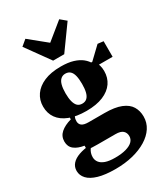

<svg xmlns="http://www.w3.org/2000/svg" viewBox="-240 -892 1078 1229"><g transform="rotate(-30 299.0 -277.5)"><path d="M241 228Q164 228 114.5 213.5Q65 199 41 173Q17 147 17 114Q17 84 36 62.5Q55 41 90 28.5Q125 16 173 12L184 18Q174 25 166.5 35.5Q159 46 154.5 59.5Q150 73 150 89Q150 111 163 128Q176 145 203 154.5Q230 164 274 164Q322 164 355 154.5Q388 145 404.5 128.5Q421 112 421 89Q421 64 404.5 49Q388 34 350 34H220Q196 34 177.5 33Q159 32 142 29V-1Q96 -8 69.5 -29Q43 -50 43 -88Q43 -127 71.5 -152Q100 -177 150 -191V-224L197 -215Q186 -203 180.5 -191.5Q175 -180 175 -162Q175 -141 190 -129.5Q205 -118 240 -118H357Q433 -118 478.5 -99.5Q524 -81 543.5 -48.5Q563 -16 563 26Q563 71 539 108Q515 145 471 172Q427 199 368.5 213.5Q310 228 241 228ZM265 -187Q191 -187 140 -207Q89 -227 63 -263.5Q37 -300 37 -350Q37 -398 63 -435.5Q89 -473 139 -494.5Q189 -516 262 -516Q316 -516 353.5 -504.5Q391 -493 415 -473.5Q439 -454 452 -429L469 -427Q479 -413 484.5 -394Q490 -375 490 -352Q490 -303 464.5 -266Q439 -229 389 -208Q339 -187 265 -187ZM265 -241Q287 -241 300.5 -254Q314 -267 320 -291.5Q326 -316 326 -352Q326 -388 320 -412.5Q314 -437 300.5 -449.5Q287 -462 265 -462Q245 -462 231 -449.5Q217 -437 210.5 -412.5Q204 -388 204 -352Q204 -316 210.5 -291Q217 -266 230 -253.5Q243 -241 265 -241ZM425 -404V-441H453L540 -524L582 -519V-404ZM156 -783 327 -644H235L406 -783L448 -748L322 -573H240L114 -748Z"/></g></svg>

Font: Source Serif 4 ExtraBold
Style: Regular
Weight: 800
Designer: Frank Grießhammer
Foundry: Adobe Systems Incorporated
Version: Version 4.004;hotconv 1.0.116;makeotfexe 2.5.65601